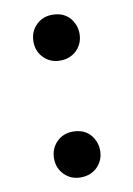

<svg xmlns="http://www.w3.org/2000/svg" viewBox="-71 -615 466 671"><g transform="rotate(-10 162.0 -279.5)"><path d="M80.6 0ZM80.6 -71.8Q80.6 -106.9 103.8 -130.1Q127 -153.3 161.1 -153.3Q216.8 -153.3 237.8 -104.5Q244.1 -89.4 244.1 -71.8Q244.1 -37.6 220.7 -13.7Q197.3 9.3 161.1 9.3Q127 9.3 103.8 -13.9Q80.6 -37.1 80.6 -71.8ZM80.6 -486.3Q80.6 -521.5 103.8 -544.7Q127 -567.9 161.1 -567.9Q216.8 -567.9 237.8 -519Q244.1 -503.9 244.1 -486.3Q244.1 -452.1 220.7 -428.2Q197.3 -405.3 161.1 -405.3Q127 -405.3 103.8 -428.5Q80.6 -451.7 80.6 -486.3Z"/></g></svg>

Font: Quando
Style: Regular
Weight: 400
Version: Version 1.002